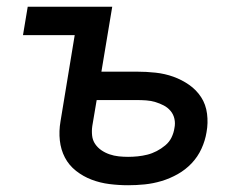

<svg xmlns="http://www.w3.org/2000/svg" viewBox="-20 -540 740 568"><path d="M359 8Q331 8 303.5 4.5Q276 1 251 -8.5Q226 -18 205 -34.5Q184 -51 172 -74Q160 -97 157 -124.5Q154 -152 159 -181L201 -436H48L62 -520H312L280 -328H385Q413 -328 440.5 -325Q468 -322 493 -313Q518 -304 539.5 -289Q561 -274 575 -252.5Q589 -231 592.5 -203.5Q596 -176 591 -149Q587 -124 576 -100Q565 -76 547 -57Q529 -38 506 -25Q483 -12 458 -4.5Q433 3 408 5.5Q383 8 359 8ZM359 -76Q373 -76 387.5 -77.5Q402 -79 416 -82.5Q430 -86 443.5 -93Q457 -100 469 -110Q481 -120 487.5 -133.5Q494 -147 496 -161Q499 -175 496 -188.5Q493 -202 484.5 -212Q476 -222 464.5 -228Q453 -234 440 -238Q427 -242 413 -243Q399 -244 385 -244H266L253 -167Q251 -153 252.5 -139Q254 -125 261.5 -114Q269 -103 280 -95.5Q291 -88 304 -83.5Q317 -79 331 -77.5Q345 -76 359 -76Z"/></svg>

Font: Iosevka Aile Medium
Style: Italic
Weight: 500
Italic angle: -9°
Designer: Belleve Invis
Foundry: Belleve Invis
Version: Version 31.1.0; ttfautohint (v1.8.4)